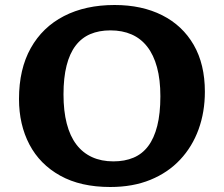

<svg xmlns="http://www.w3.org/2000/svg" viewBox="-20 -734 894 768"><path d="M421 14Q302.5 14 221 -31.3Q139.5 -76.5 97.7 -156Q56 -235.5 56 -338Q56 -457.5 103 -541.5Q150 -625.5 236 -669.8Q322 -714 438.5 -714Q547.5 -714 628.8 -673Q710 -632 754.8 -554.5Q799.5 -477 799.5 -367Q799.5 -286 774.3 -216.5Q749 -147 700.5 -95.3Q652 -43.5 581.8 -14.8Q511.5 14 421 14ZM433.5 -88.5Q479 -88.5 514 -103.3Q549 -118 572.7 -149.5Q596.5 -181 609 -230.5Q621.5 -280 621.5 -349Q621.5 -415.5 608 -465Q594.5 -514.5 569 -547.2Q543.5 -580 506.5 -596.2Q469.5 -612.5 421.5 -612.5Q376 -612.5 341 -597.5Q306 -582.5 282.3 -551.2Q258.5 -520 246.3 -471.5Q234 -423 234 -356.5Q234 -290 247 -239.8Q260 -189.5 285.5 -156Q311 -122.5 348.3 -105.5Q385.5 -88.5 433.5 -88.5Z"/></svg>

Font: Literata Variable Black
Style: Regular
Weight: 900
Designer: Latin by Veronika Burian and Jose Scaglione. Greek by Irene Vlachou. Cyrillic by Vera Evstafieva.
Foundry: TypeTogether
Version: Version 3.021